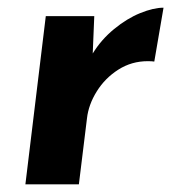

<svg xmlns="http://www.w3.org/2000/svg" viewBox="-20 -479 454 499"><path d="M221 -340Q243 -376 276.5 -403.5Q310 -431 344.5 -445Q379 -459 405 -459L381 -319Q375 -320 364 -320Q322 -320 287.5 -298Q253 -276 231.5 -241.5Q210 -207 206 -171L185 0H46L99 -437H225Z"/></svg>

Font: Josefin Sans
Style: Bold Italic
Weight: 700
Italic angle: -7°
Designer: Santiago Orozco
Foundry: Typemade
Version: Version 2.000